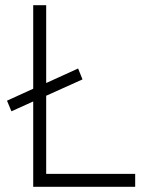

<svg xmlns="http://www.w3.org/2000/svg" viewBox="-20 -720 576 740"><path d="M158 -351V-50H501V0H108V-329L24 -291L7 -332L108 -378V-700H158V-400L281 -456L298 -414Z"/></svg>

Font: Mach ExtraLight
Style: Regular
Weight: 250
Version: Version 1.002